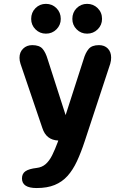

<svg xmlns="http://www.w3.org/2000/svg" viewBox="-20 -712 659 970"><path d="M165 238Q91 238 91 189.5Q91 165 108.8 153Q126.5 141 165 136.5Q192 133.5 210.8 117Q229.5 100.5 243.8 71.8Q258 43 272.5 4L274.5 -2Q213.5 -4.5 194 -65L83.5 -390Q78.5 -405.5 78.5 -420Q78.5 -448.5 96.8 -466.2Q115 -484 143 -484Q178.5 -484 194.5 -466Q210.5 -448 221 -412L311.5 -130.5L402 -411.5Q411.5 -445 427.8 -464.5Q444 -484 480 -484Q508 -484 524.8 -466.8Q541.5 -449.5 541.5 -421Q541.5 -414 540.5 -406.2Q539.5 -398.5 537 -390L408.5 0Q389.5 58 368.8 102.5Q348 147 321 177Q294 207 256.2 222.5Q218.5 238 165 238ZM212 -542Q181 -542 159.2 -563.8Q137.5 -585.5 137.5 -616.5Q137.5 -649 159.2 -670.8Q181 -692.5 212 -692.5Q243.5 -692.5 265.2 -670.8Q287 -649 287 -616.5Q287 -585.5 265.2 -563.8Q243.5 -542 212 -542ZM420 -542Q389 -542 367.2 -563.8Q345.5 -585.5 345.5 -616.5Q345.5 -649 367.2 -670.8Q389 -692.5 420 -692.5Q451.5 -692.5 473.5 -670.8Q495.5 -649 495.5 -616.5Q495.5 -585.5 473.5 -563.8Q451.5 -542 420 -542Z"/></svg>

Font: Sono Monospace SemiBold
Style: Regular
Weight: 600
Designer: Tyler Finck
Foundry: Tyler Finck
Version: Version 2.112